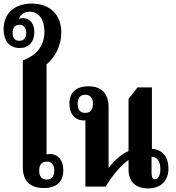

<svg xmlns="http://www.w3.org/2000/svg" viewBox="-34 -1038 977 1068"><path d="M210 8C283 8 318 -29 318 -91C318 -145 292 -177 251 -181C240 -182 230 -180 225 -179V-680C274 -721 307 -786 307 -857C307 -956 245 -1018 142 -1018C47 -1018 -14 -964 -14 -876C-14 -814 16 -771 75 -771C126 -771 157 -805 157 -859C157 -905 134 -935 97 -937C87 -938 78 -936 72 -932C78 -955 98 -973 131 -973C180 -973 213 -932 213 -862C213 -777 163 -728 93 -702V-107C93 -34 131 8 210 8ZM74 -811C48 -811 36 -828 36 -855C36 -882 48 -900 74 -900C99 -900 112 -882 112 -855C112 -828 99 -811 74 -811ZM226 -39C197 -39 184 -58 184 -89C184 -120 197 -139 226 -139C255 -139 268 -120 268 -89C268 -58 255 -39 226 -39Z M441 0H554C585 -54 640 -121 681 -148V-96C681 -24 723 10 791 10C863 10 903 -36 903 -100C903 -165 869 -207 811 -210V-552H731L681 -488V-198C640 -179 604 -148 572 -106H570V-441C570 -518 530 -558 459 -558C387 -558 352 -522 352 -461C352 -402 386 -368 431 -368C434 -368 437 -368 441 -369ZM440 -410C412 -410 398 -428 398 -460C398 -493 412 -511 440 -511C468 -511 483 -493 483 -460C483 -428 468 -410 440 -410ZM829 -41C816 -41 809 -52 809 -74V-166C839 -166 858 -143 858 -97C858 -64 846 -41 829 -41Z"/></svg>

Font: Noto Serif Thai Condensed
Style: Bold
Weight: 700
Width: 3
Designer: Monotype Design Team
Foundry: Monotype Imaging Inc.
Version: Version 2.002